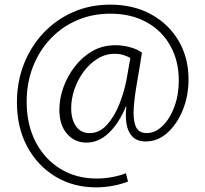

<svg xmlns="http://www.w3.org/2000/svg" viewBox="-20 -652 883 828"><path d="M395 156Q296 156 219 109.5Q142 63 97.5 -19.5Q53 -102 53 -211Q53 -299 83 -375.5Q113 -452 167 -509.5Q221 -567 294.5 -599.5Q368 -632 455 -632Q556 -632 632 -590Q708 -548 750.5 -475.5Q793 -403 793 -310Q793 -238 768 -177Q743 -116 701.5 -79Q660 -42 609 -42Q571 -42 551 -63Q531 -84 525.5 -118.5Q520 -153 525 -193H523Q494 -122 450 -79.5Q406 -37 353 -37Q302 -37 269 -75Q236 -113 236 -179Q236 -227 253.5 -275.5Q271 -324 303 -365.5Q335 -407 379 -432Q423 -457 478 -457Q509 -457 540.5 -448.5Q572 -440 592 -425Q583 -364 572 -302.5Q561 -241 557 -190.5Q553 -140 564.5 -109Q576 -78 613 -78Q649 -78 681 -109Q713 -140 732 -191.5Q751 -243 751 -305Q751 -389 715 -454Q679 -519 612.5 -556Q546 -593 456 -593Q378 -593 312 -564.5Q246 -536 197.5 -484.5Q149 -433 122 -364Q95 -295 95 -213Q95 -114 134 -39.5Q173 35 241 76.5Q309 118 398 118Q430 118 464.5 111.5Q499 105 523 95L532 131Q501 143 465 149.5Q429 156 395 156ZM367 -78Q408 -78 440 -112.5Q472 -147 493.5 -200Q515 -253 526 -310L542 -402Q534 -407 516 -413.5Q498 -420 474 -420Q435 -420 401 -399Q367 -378 341.5 -344Q316 -310 301.5 -268.5Q287 -227 287 -185Q287 -138 307.5 -108Q328 -78 367 -78Z"/></svg>

Font: Murecho Light
Style: Regular
Weight: 300
Designer: Neil Summerour
Foundry: Positype
Version: Version 1.010; ttfautohint (v1.8.3)